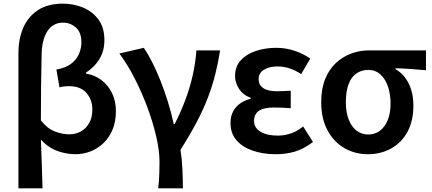

<svg xmlns="http://www.w3.org/2000/svg" viewBox="-20 -831 2367 1052"><path d="M81 201V-540Q81 -618 107.5 -679Q134 -740 188 -775.5Q242 -811 325 -811Q383 -811 435 -789.5Q487 -768 519.5 -724Q552 -680 552 -611Q552 -553 525.5 -508.5Q499 -464 451 -433V-428Q499 -420 536 -392Q573 -364 594 -320.5Q615 -277 615 -222Q615 -163 596 -119Q577 -75 545.5 -45.5Q514 -16 474.5 -1Q435 14 394 14Q346 14 296.5 -3Q247 -20 204 -66Q207 2 209 68Q211 134 213 201ZM359 -95Q394 -95 422.5 -110.5Q451 -126 468.5 -156.5Q486 -187 486 -230Q486 -285 453.5 -322Q421 -359 357 -359Q344 -359 331 -357.5Q318 -356 306 -352L289 -450Q340 -459 369.5 -481.5Q399 -504 412.5 -535Q426 -566 426 -599Q426 -654 395.5 -680.5Q365 -707 326 -707Q270 -707 239.5 -660Q209 -613 208 -529Q206 -439 205 -350.5Q204 -262 204 -171Q240 -126 281 -110.5Q322 -95 359 -95Z M847 201Q850 176 851 156.5Q852 137 853 113.5Q854 90 854 55Q854 -5 836 -83Q818 -161 787.5 -243Q757 -325 717.5 -402Q678 -479 634 -538L768 -569Q790 -537 813.5 -491Q837 -445 859 -389.5Q881 -334 900 -273Q919 -212 932 -151H937Q969 -214 994 -279.5Q1019 -345 1035 -414.5Q1051 -484 1056 -555H1186Q1175 -485 1159 -422Q1143 -359 1119 -296Q1095 -233 1058.5 -163.5Q1022 -94 969 -10Q977 41 979.5 97Q982 153 982 201Z M1491 14Q1421 14 1364.5 -5.5Q1308 -25 1275.5 -63Q1243 -101 1243 -156Q1243 -194 1257.5 -221Q1272 -248 1297 -265Q1322 -282 1354 -290V-295Q1312 -310 1290 -344Q1268 -378 1268 -414Q1268 -467 1299.5 -501Q1331 -535 1382.5 -552Q1434 -569 1494 -569Q1544 -569 1592 -553.5Q1640 -538 1680 -510L1630 -425Q1600 -445 1567.5 -456Q1535 -467 1500 -467Q1456 -467 1426.5 -449Q1397 -431 1397 -397Q1397 -366 1422 -348.5Q1447 -331 1498 -331Q1515 -331 1534 -332Q1553 -333 1573 -334V-238Q1548 -240 1525.5 -241Q1503 -242 1481 -242Q1426 -242 1399 -224Q1372 -206 1372 -168Q1372 -131 1407 -109.5Q1442 -88 1504 -88Q1536 -88 1571 -99Q1606 -110 1641 -138L1695 -53Q1643 -14 1594.5 0Q1546 14 1491 14Z M1996 14Q1926 14 1868 -19Q1810 -52 1775 -116Q1740 -180 1740 -271Q1740 -344 1761.5 -397.5Q1783 -451 1820 -485.5Q1857 -520 1904 -537.5Q1951 -555 2002 -555H2314V-446Q2268 -450 2230 -453Q2192 -456 2147 -457V-452Q2193 -426 2219 -374Q2245 -322 2245 -252Q2245 -169 2213 -109.5Q2181 -50 2124 -18Q2067 14 1996 14ZM1997 -94Q2034 -94 2061.5 -114.5Q2089 -135 2104.5 -173Q2120 -211 2120 -264Q2120 -314 2106 -356Q2092 -398 2064.5 -423Q2037 -448 1998 -448Q1962 -448 1934 -429.5Q1906 -411 1890.5 -371.5Q1875 -332 1875 -271Q1875 -216 1890.5 -176Q1906 -136 1934 -115Q1962 -94 1997 -94Z"/></svg>

Font: Noto Sans HK SemiBold
Style: Regular
Weight: 600
Version: Version 2.004-H2;hotconv 1.0.118;makeotfexe 2.5.65603